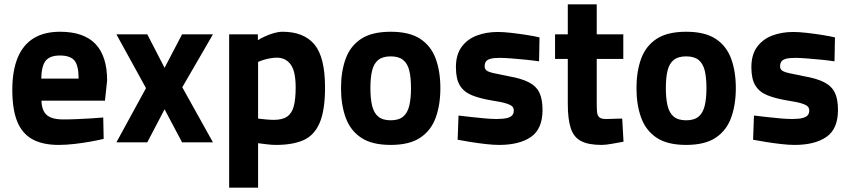

<svg xmlns="http://www.w3.org/2000/svg" viewBox="-20 -659 3935 889"><path d="M252 12Q177 12 129.5 -14.5Q82 -41 59.5 -97Q37 -153 37 -243Q37 -332 62 -392Q87 -452 136 -482Q185 -512 258 -512Q368 -512 422 -455.5Q476 -399 476 -286L466 -193H172Q173 -148 196 -127Q219 -106 273 -106Q303 -106 337.5 -107.5Q372 -109 404 -111Q436 -113 458 -115L460 -16Q436 -10 400 -3.5Q364 3 325 7.5Q286 12 252 12ZM171 -295H344Q344 -356 324.5 -379Q305 -402 258 -402Q210 -402 191 -377Q172 -352 171 -295Z M519 0 656 -251 519 -500H662L742 -345L823 -500H966L824 -255L966 0H823L742 -153L662 0Z M1041 210V-500H1174V-473Q1188 -482 1208 -491Q1228 -500 1249 -506Q1270 -512 1288 -512Q1387 -512 1436 -453Q1485 -394 1485 -254Q1485 -148 1460 -90Q1435 -32 1385 -10Q1335 12 1258 12Q1238 12 1214 9Q1190 6 1175 4V210ZM1248 -104Q1288 -104 1310 -119.5Q1332 -135 1340.5 -168Q1349 -201 1349 -254Q1349 -330 1325.5 -361Q1302 -392 1262 -392Q1247 -392 1230.5 -389Q1214 -386 1199.5 -381.5Q1185 -377 1175 -372V-110Q1189 -108 1211 -106Q1233 -104 1248 -104Z M1789 12Q1702 12 1652 -21.5Q1602 -55 1580.5 -114.5Q1559 -174 1559 -251Q1559 -328 1580.5 -387Q1602 -446 1652 -479Q1702 -512 1789 -512Q1876 -512 1926 -479Q1976 -446 1997.5 -387Q2019 -328 2019 -251Q2019 -174 1997.5 -114.5Q1976 -55 1926 -21.5Q1876 12 1789 12ZM1789 -102Q1826 -102 1846.5 -119Q1867 -136 1875 -169.5Q1883 -203 1883 -251Q1883 -300 1875 -332.5Q1867 -365 1846.5 -381.5Q1826 -398 1789 -398Q1752 -398 1731.5 -381.5Q1711 -365 1703 -332.5Q1695 -300 1695 -251Q1695 -203 1703 -169.5Q1711 -136 1731.5 -119Q1752 -102 1789 -102Z M2291 12Q2264 12 2229 8Q2194 4 2159.5 -1.5Q2125 -7 2099 -12L2103 -124Q2130 -121 2163.5 -117Q2197 -113 2228.5 -110.5Q2260 -108 2278 -108Q2310 -108 2327.5 -112.5Q2345 -117 2352 -125.5Q2359 -134 2359 -147Q2359 -158 2352.5 -165.5Q2346 -173 2324 -180Q2302 -187 2256 -194Q2202 -203 2165 -218Q2128 -233 2109.5 -263Q2091 -293 2091 -348Q2091 -406 2117.5 -442Q2144 -478 2188 -494.5Q2232 -511 2284 -511Q2311 -511 2346 -507Q2381 -503 2416.5 -497.5Q2452 -492 2478 -486L2476 -375Q2450 -379 2415 -382.5Q2380 -386 2347.5 -388.5Q2315 -391 2294 -391Q2265 -391 2250 -386.5Q2235 -382 2229.5 -373.5Q2224 -365 2224 -351Q2224 -340 2232.5 -333Q2241 -326 2265 -320.5Q2289 -315 2335 -306Q2393 -296 2427.5 -278.5Q2462 -261 2477 -231Q2492 -201 2492 -150Q2492 -62 2438.5 -25Q2385 12 2291 12Z M2765 12Q2705 12 2671 -5.5Q2637 -23 2623 -64.5Q2609 -106 2609 -178V-386H2550V-500H2609V-639H2743V-500H2866V-386H2743V-181Q2743 -156 2744.5 -140Q2746 -124 2755 -116Q2764 -108 2785 -108Q2795 -108 2809 -108.5Q2823 -109 2837 -109.5Q2851 -110 2861 -110L2867 -3Q2845 1 2815 6.5Q2785 12 2765 12Z M3157 12Q3070 12 3020 -21.5Q2970 -55 2948.5 -114.5Q2927 -174 2927 -251Q2927 -328 2948.5 -387Q2970 -446 3020 -479Q3070 -512 3157 -512Q3244 -512 3294 -479Q3344 -446 3365.5 -387Q3387 -328 3387 -251Q3387 -174 3365.5 -114.5Q3344 -55 3294 -21.5Q3244 12 3157 12ZM3157 -102Q3194 -102 3214.5 -119Q3235 -136 3243 -169.5Q3251 -203 3251 -251Q3251 -300 3243 -332.5Q3235 -365 3214.5 -381.5Q3194 -398 3157 -398Q3120 -398 3099.5 -381.5Q3079 -365 3071 -332.5Q3063 -300 3063 -251Q3063 -203 3071 -169.5Q3079 -136 3099.5 -119Q3120 -102 3157 -102Z M3659 12Q3632 12 3597 8Q3562 4 3527.5 -1.5Q3493 -7 3467 -12L3471 -124Q3498 -121 3531.5 -117Q3565 -113 3596.5 -110.5Q3628 -108 3646 -108Q3678 -108 3695.5 -112.5Q3713 -117 3720 -125.5Q3727 -134 3727 -147Q3727 -158 3720.5 -165.5Q3714 -173 3692 -180Q3670 -187 3624 -194Q3570 -203 3533 -218Q3496 -233 3477.5 -263Q3459 -293 3459 -348Q3459 -406 3485.5 -442Q3512 -478 3556 -494.5Q3600 -511 3652 -511Q3679 -511 3714 -507Q3749 -503 3784.5 -497.5Q3820 -492 3846 -486L3844 -375Q3818 -379 3783 -382.5Q3748 -386 3715.5 -388.5Q3683 -391 3662 -391Q3633 -391 3618 -386.5Q3603 -382 3597.5 -373.5Q3592 -365 3592 -351Q3592 -340 3600.5 -333Q3609 -326 3633 -320.5Q3657 -315 3703 -306Q3761 -296 3795.5 -278.5Q3830 -261 3845 -231Q3860 -201 3860 -150Q3860 -62 3806.5 -25Q3753 12 3659 12Z"/></svg>

Font: Titillium Web SemiBold
Style: Regular
Weight: 600
Designer: Mohamed Gaber, Accademia di Belle Arti di Urbino
Foundry: Kief Type Foundry, Accademia di Belle Arti di Urbino
Version: Version 3.000; ttfautohint (v1.8.4)